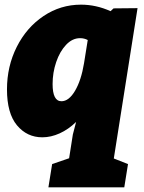

<svg xmlns="http://www.w3.org/2000/svg" viewBox="-20 -575 620 825"><path d="M571 -540 469 106 530 130 514 230H188L204 130L277 105L293 3L307 -51Q274 -19 236.5 -2Q199 15 162 15Q96 15 53 -36.5Q10 -88 10 -191Q10 -290 52 -373.5Q94 -457 167 -506Q240 -555 328 -555Q393 -555 455 -527L468 -539ZM341 -303 357 -403Q342 -411 324 -411Q291 -411 264 -382.5Q237 -354 221.5 -308.5Q206 -263 206 -214Q206 -140 244 -140Q276 -140 302.5 -185Q329 -230 341 -303Z"/></svg>

Font: Bitter Pro Black
Style: Italic
Weight: 900
Italic angle: -9°
Designer: Sol Matas, and Bitter project Authors
Foundry: Sol Matas
Version: Version 1.010